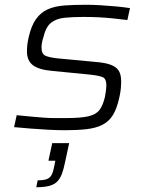

<svg xmlns="http://www.w3.org/2000/svg" viewBox="-20 -538 615 805"><path d="M254 8Q222 8 183.5 6Q145 4 107.5 1Q70 -2 39 -5L50 -55Q91 -51 118 -48.5Q145 -46 166.5 -44.5Q188 -43 209 -43Q230 -43 259 -43Q319 -43 351 -50.5Q383 -58 397.5 -77.5Q412 -97 420 -132Q423 -148 424.5 -160Q426 -172 426 -179Q426 -208 410.5 -214.5Q395 -221 359 -225L196 -241Q142 -246 117.5 -265Q93 -284 93 -323Q93 -335 94.5 -349.5Q96 -364 100 -381Q111 -430 131 -458Q151 -486 180.5 -499Q210 -512 249.5 -515Q289 -518 341 -518Q370 -518 402.5 -516Q435 -514 467.5 -511Q500 -508 525 -504L514 -454Q482 -458 452.5 -461Q423 -464 393.5 -465.5Q364 -467 331 -467Q285 -467 250.5 -463.5Q216 -460 194 -442.5Q172 -425 162 -382Q158 -371 156 -359Q154 -347 154 -339Q154 -312 170 -304.5Q186 -297 224 -293L384 -278Q421 -275 444 -266.5Q467 -258 477.5 -242Q488 -226 488 -197Q488 -182 486.5 -166Q485 -150 480 -128Q470 -82 453 -55Q436 -28 409 -14.5Q382 -1 343.5 3.5Q305 8 254 8ZM132 247 138 218Q164 218 177.5 212.5Q191 207 197.5 193Q204 179 208 156L212 136H183L199 62H270L253 141Q247 171 239.5 191Q232 211 219.5 223.5Q207 236 186 241.5Q165 247 132 247Z"/></svg>

Font: Saira Expanded Light
Style: Italic
Weight: 300
Width: 7
Italic angle: -12°
Designer: Hector Gatti with collaboration of the Omnibus-Type team
Foundry: Omnibus-Type
Version: Version 1.101